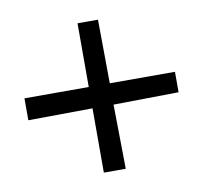

<svg xmlns="http://www.w3.org/2000/svg" viewBox="-63 -579 687 647"><g transform="rotate(-10 280.0 -255.5)"><path d="M314 -220 317 0H242V-220L22 -218V-293H242V-511H312L314 -293H537V-223Z"/></g></svg>

Font: Andada
Style: Regular
Weight: 400
Designer: Carolina Giovagnoli
Foundry: Carolina Giovagnoli
Version: Version 1.003